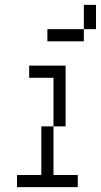

<svg xmlns="http://www.w3.org/2000/svg" viewBox="-20 -770 415 790"><path d="M150 -250V-50H50V0H300V-50H200V-250ZM100 -450H200V-250H250V-500H100ZM175 -600H325V-650H175ZM325 -650H375V-750H325Z"/></svg>

Font: LS-VG5000 Light Shifted
Style: Regular
Weight: 400
Designer: Justin Bihan, 2021
Foundry: Justin Bihan, 2021
Version: Version 1.000;Glyphs 3.1.2 (3151)